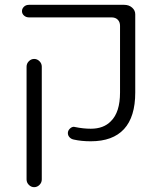

<svg xmlns="http://www.w3.org/2000/svg" viewBox="-20 -596 674 795"><path d="M90 147V-320Q90 -333 99.5 -342.5Q109 -352 121.5 -352Q134 -352 143.5 -342.5Q153 -333 153 -320V147Q153 160 143.5 169.5Q134 179 121.5 179Q109 179 99.5 169.5Q90 160 90 147ZM540 -213Q540 -112 493.5 -61.5Q447 -11 356 -11Q317 -11 286 -18Q275 -20 268 -27.5Q261 -35 261 -45Q261 -55 269 -63Q277 -71 286 -71Q288 -71 291 -70Q325 -63 356 -63Q409 -63 439 -94Q477 -131 477 -213V-489Q477 -505 467.5 -514.5Q458 -524 442 -524H100Q88 -524 79.5 -531.5Q71 -539 71 -550Q71 -560 79 -568Q87 -576 100 -576H494Q514 -576 527 -564.5Q540 -553 540 -537Z"/></svg>

Font: Kurewa Gothic CJK TC Regular
Style: Regular
Weight: 400
Designer: Max Yao
Foundry: Max-Everyday
Version: Version 1.071; ttfautohint (v1.8.3)